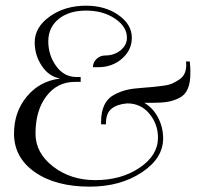

<svg xmlns="http://www.w3.org/2000/svg" viewBox="-20 -662 719 689"><path d="M289.1 -641.6Q357.4 -641.6 405.3 -607.9Q453.1 -574.2 453.1 -526.4Q453.1 -482.4 418 -451.7Q382.8 -420.9 333 -420.9H313.5Q313.5 -438.5 326.7 -450.7Q339.8 -462.9 357.4 -462.9Q389.6 -462.9 412.6 -481.4Q435.5 -500 435.5 -526.4Q435.5 -566.4 392.6 -595.2Q349.6 -624 289.1 -624Q227.5 -624 190.4 -593.8Q153.3 -563.5 153.3 -513.7Q153.3 -463.9 181.6 -424.8Q210 -385.7 253.9 -385.7H269.5V-368.2H249Q185.5 -368.2 146.5 -316.9Q107.4 -265.6 107.4 -182.6Q107.4 -113.3 170.4 -64.5Q233.4 -15.6 322.3 -15.6Q415 -15.6 481 -60.1Q546.9 -104.5 546.9 -168Q546.9 -216.8 516.1 -253.9Q485.4 -291 436.5 -291Q400.4 -288.1 380.4 -272Q360.4 -255.9 360.4 -220.7V-215.8H342.8V-224.6Q342.8 -260.7 354.5 -285.2Q366.2 -309.6 389.2 -321.8Q412.1 -334 434.6 -339.4Q457 -344.7 489.3 -346.7Q514.6 -348.6 530.3 -350.1Q545.9 -351.6 566.9 -354.5Q587.9 -357.4 600.1 -363.3Q612.3 -369.1 624.5 -377.4Q636.7 -385.7 642.6 -398.9Q648.4 -412.1 648.4 -429.7Q648.4 -435.5 647.5 -441.4H661.1L663.1 -415Q663.1 -409.2 663.1 -398.4Q663.1 -364.3 653.3 -342.3Q643.6 -320.3 622.6 -310.1Q601.6 -299.8 580.1 -296.4Q558.6 -293 527.3 -293Q508.8 -293 498 -293Q529.3 -274.4 547.4 -239.7Q565.4 -205.1 565.4 -165Q565.4 -93.8 488.3 -43Q411.1 7.8 301.8 7.8Q179.7 7.8 105 -44.4Q30.3 -96.7 30.3 -182.6Q30.3 -259.8 75.7 -314.9Q121.1 -370.1 193.4 -379.9V-380.9Q155.3 -387.7 129.9 -425.8Q104.5 -463.9 104.5 -509.8Q104.5 -564.5 158.7 -603Q212.9 -641.6 289.1 -641.6Z"/></svg>

Font: FoglihtenNo07
Style: Regular
Weight: 500
Designer: gluk (gluksza@wp.pl)
Foundry: gluk (gluksza@wp.pl)
Version: Version 0.871